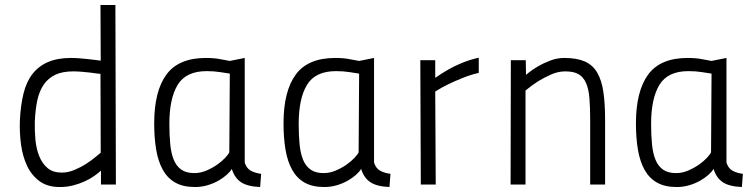

<svg xmlns="http://www.w3.org/2000/svg" viewBox="-20 -742 3037 772"><path d="M266 -509Q282 -509 301 -507.5Q320 -506 337 -504Q354 -502 367 -500.5Q380 -499 385 -498L384 -722H444L446 0H386V-56Q374 -45 357.5 -33.5Q341 -22 320 -12.5Q299 -3 274 3.5Q249 10 220 10Q171 10 139 -13.5Q107 -37 89 -75Q71 -113 64.5 -161Q58 -209 60 -259Q63 -319 74.5 -366Q86 -413 110.5 -444.5Q135 -476 173 -492.5Q211 -509 266 -509ZM229 -48Q254 -48 280 -59Q306 -70 327.5 -84Q349 -98 364.5 -111Q380 -124 385 -128L384 -445Q363 -447 344 -450Q327 -452 308 -453.5Q289 -455 275 -455Q231 -455 202.5 -441.5Q174 -428 156 -402Q138 -376 130 -338.5Q122 -301 120 -253Q119 -216 122.5 -179.5Q126 -143 138 -113.5Q150 -84 171.5 -66Q193 -48 229 -48Z M964 -88Q972 -64 989.5 -55Q1007 -46 1030 -43L1026 10Q975 8 949 -9.5Q923 -27 912 -63Q906 -52 892 -39.5Q878 -27 859 -16Q840 -5 815.5 2.5Q791 10 764 10Q716 10 684.5 -8Q653 -26 634.5 -59.5Q616 -93 608 -140Q600 -187 600 -246Q600 -375 649 -442Q698 -509 808 -509Q842 -509 866 -504Q890 -499 904 -497L964 -509ZM761 -46Q786 -46 809.5 -56Q833 -66 852.5 -79.5Q872 -93 885.5 -107.5Q899 -122 902 -130L904 -446Q890 -448 865.5 -452Q841 -456 811 -456Q728 -456 694.5 -401Q661 -346 661 -244Q661 -199 664.5 -162.5Q668 -126 678.5 -100Q689 -74 709 -60Q729 -46 761 -46Z M1484 -88Q1492 -64 1509.5 -55Q1527 -46 1550 -43L1546 10Q1495 8 1469 -9.5Q1443 -27 1432 -63Q1426 -52 1412 -39.5Q1398 -27 1379 -16Q1360 -5 1335.5 2.5Q1311 10 1284 10Q1236 10 1204.5 -8Q1173 -26 1154.5 -59.5Q1136 -93 1128 -140Q1120 -187 1120 -246Q1120 -375 1169 -442Q1218 -509 1328 -509Q1362 -509 1386 -504Q1410 -499 1424 -497L1484 -509ZM1281 -46Q1306 -46 1329.5 -56Q1353 -66 1372.5 -79.5Q1392 -93 1405.5 -107.5Q1419 -122 1422 -130L1424 -446Q1410 -448 1385.5 -452Q1361 -456 1331 -456Q1248 -456 1214.5 -401Q1181 -346 1181 -244Q1181 -199 1184.5 -162.5Q1188 -126 1198.5 -100Q1209 -74 1229 -60Q1249 -46 1281 -46Z M1670 -500H1730V-429Q1754 -446 1782 -462Q1806 -476 1837.5 -489Q1869 -502 1905 -510V-449Q1871 -441 1840 -428.5Q1809 -416 1784 -404Q1755 -390 1730 -374L1732 0H1672Z M2033 0 2034 -500H2094L2095 -441Q2117 -460 2143 -475Q2165 -488 2192.5 -498.5Q2220 -509 2249 -509Q2299 -509 2331 -495Q2363 -481 2381 -450.5Q2399 -420 2406 -373Q2413 -326 2413 -260V0H2353V-259Q2353 -310 2350 -347Q2347 -384 2336.5 -408Q2326 -432 2306.5 -443.5Q2287 -455 2253 -455Q2224 -455 2196 -442.5Q2168 -430 2145 -416Q2118 -399 2093 -378V0Z M2901 -88Q2909 -64 2926.5 -55Q2944 -46 2967 -43L2963 10Q2912 8 2886 -9.5Q2860 -27 2849 -63Q2843 -52 2829 -39.5Q2815 -27 2796 -16Q2777 -5 2752.5 2.5Q2728 10 2701 10Q2653 10 2621.5 -8Q2590 -26 2571.5 -59.5Q2553 -93 2545 -140Q2537 -187 2537 -246Q2537 -375 2586 -442Q2635 -509 2745 -509Q2779 -509 2803 -504Q2827 -499 2841 -497L2901 -509ZM2698 -46Q2723 -46 2746.5 -56Q2770 -66 2789.5 -79.5Q2809 -93 2822.5 -107.5Q2836 -122 2839 -130L2841 -446Q2827 -448 2802.5 -452Q2778 -456 2748 -456Q2665 -456 2631.5 -401Q2598 -346 2598 -244Q2598 -199 2601.5 -162.5Q2605 -126 2615.5 -100Q2626 -74 2646 -60Q2666 -46 2698 -46Z"/></svg>

Font: Panefresco 250wt
Style: Regular
Weight: 300
Version: Version 1.000